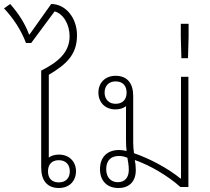

<svg xmlns="http://www.w3.org/2000/svg" viewBox="-46 -935 1051 960"><path d="M339 -759C339 -846 282 -915 210 -915L102 -763H99C80 -815 49 -865 5 -915L-26 -893C20 -845 60 -784 84 -720H110L227 -878C272 -866 302 -811 302 -754C302 -673 244 -624 160 -582V-96C160 -33 190 5 248 5C303 5 334 -32 334 -79C334 -125 302 -162 249 -162C228 -162 210 -157 198 -147V-561C287 -614 339 -662 339 -759ZM248 -134C283 -134 303 -112 303 -78C303 -45 283 -23 248 -23C212 -23 194 -45 194 -78C194 -112 212 -134 248 -134Z M633 -85C633 -103 631 -120 628 -135C705 -108 792 -57 856 0H896V-551H859V-43L857 -42C793 -94 703 -142 624 -169C622 -184 620 -202 620 -222V-455C620 -518 591 -556 532 -556C478 -556 446 -519 446 -472C446 -425 478 -388 531 -388C553 -388 571 -394 584 -404V-237C584 -212 585 -194 587 -180C574 -183 563 -185 549 -185C495 -185 454 -154 454 -89C454 -30 490 5 546 5C601 5 633 -28 633 -85ZM532 -416C498 -416 477 -439 477 -472C477 -506 498 -528 532 -528C568 -528 587 -506 587 -472C587 -438 568 -416 532 -416ZM543 -24C509 -24 485 -48 485 -89C485 -135 511 -155 548 -155C566 -155 577 -152 591 -146C594 -129 598 -108 598 -86C598 -47 578 -24 543 -24Z M861 -644H894L897 -752V-816H858V-752Z"/></svg>

Font: Noto Sans Thai Looped ExtraLight
Style: Regular
Weight: 200
Designer: Sasikarn Vongin, Ben Mitchell
Foundry: The Fontpad Ltd
Version: Version 1.001